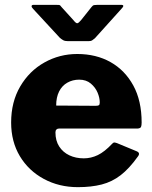

<svg xmlns="http://www.w3.org/2000/svg" viewBox="-20 -763 628 793"><path d="M209 -216Q209 -182 224.5 -158Q240 -134 266.5 -121.5Q293 -109 326 -109Q356 -109 384 -122.5Q412 -136 444 -170Q448 -174 451 -174.5Q454 -175 463 -172L545 -138Q561 -131 549 -116Q514 -67 478.5 -39.5Q443 -12 400 -1Q357 10 302 10Q224 10 161 -24Q98 -58 62 -118Q26 -178 26 -257Q26 -342 63.5 -406Q101 -470 163.5 -505Q226 -540 299 -540Q377 -540 436.5 -506.5Q496 -473 530.5 -410Q565 -347 565 -257Q565 -245 562.5 -239Q560 -233 548 -232H223Q217 -232 213 -228Q209 -224 209 -216ZM375 -326Q385 -326 388.5 -328.5Q392 -331 392 -340Q392 -359 383 -380.5Q374 -402 355 -418Q336 -434 307 -434Q280 -434 258 -421.5Q236 -409 224 -385Q212 -361 212 -327ZM358 -734Q363 -741 369 -742Q375 -743 383 -743H480Q498 -743 481 -726L372 -605Q367 -601 361.5 -597Q356 -593 346 -593H261Q248 -593 241 -597Q234 -601 227 -607L117 -726Q110 -733 110.5 -738Q111 -743 119 -743H210Q219 -743 224 -742.5Q229 -742 234 -734L283 -680Q294 -666 299.5 -667Q305 -668 315 -680Z"/></svg>

Font: Libre Franklin Thin ExtraBold
Style: Regular
Weight: 800
Version: Version 3.000